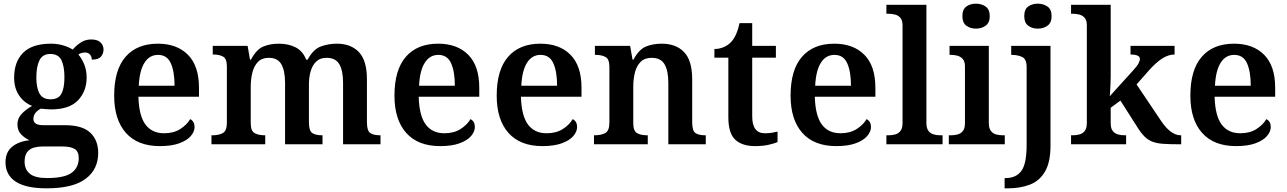

<svg xmlns="http://www.w3.org/2000/svg" viewBox="-20 -786 7012 1046"><path d="M234 240Q121 240 65.5 203.5Q10 167 10 98Q10 43 46 13.5Q82 -16 141 -22Q117 -32 96 -53Q75 -74 75 -109Q75 -140 96.5 -164Q118 -188 155 -209Q111 -226 84 -266Q57 -306 57 -363Q57 -450 106.5 -499Q156 -548 258 -548Q294 -548 325 -538.5Q356 -529 376 -516Q397 -540 421.5 -555.5Q446 -571 477 -571Q511 -571 527.5 -555Q544 -539 544 -516Q544 -494 530 -477.5Q516 -461 480 -461Q480 -478 470 -489Q460 -500 444 -500Q423 -500 407 -489Q426 -467 439 -435Q452 -403 452 -364Q452 -289 405 -239.5Q358 -190 258 -190Q247 -190 229.5 -191.5Q212 -193 202 -194Q186 -186 174 -172Q162 -158 162 -138Q162 -104 215 -104H333Q429 -104 472 -63Q515 -22 515 47Q515 137 446 188.5Q377 240 234 240ZM255 -245Q299 -245 315 -276Q331 -307 331 -365Q331 -425 314.5 -458.5Q298 -492 254 -492Q212 -492 195 -457.5Q178 -423 178 -364Q178 -307 195.5 -276Q213 -245 255 -245ZM236 184Q331 184 370 155.5Q409 127 409 76Q409 39 386.5 25.5Q364 12 320 12H211Q188 12 165.5 18Q143 24 128.5 42Q114 60 114 95Q114 137 142.5 160.5Q171 184 236 184Z M851 10Q730 10 666 -62Q602 -134 602 -265Q602 -405 664 -476.5Q726 -548 840 -548Q944 -548 1004 -487.5Q1064 -427 1064 -308V-259H734Q737 -155 772.5 -107.5Q808 -60 874 -60Q926 -60 962 -83Q998 -106 1016 -137Q1040 -125 1040 -94Q1040 -69 1019.5 -45Q999 -21 957 -5.5Q915 10 851 10ZM931 -319Q931 -396 910.5 -441.5Q890 -487 841 -487Q794 -487 767 -444Q740 -401 736 -319Z M1132 0V-49H1138Q1172 -49 1194 -61Q1216 -73 1216 -119V-423Q1216 -466 1195.5 -477.5Q1175 -489 1142 -489H1139V-536H1329L1342 -461H1347Q1377 -517 1414.5 -532.5Q1452 -548 1499 -548Q1551 -548 1590.5 -528Q1630 -508 1648 -461H1656Q1686 -517 1727 -532.5Q1768 -548 1815 -548Q1892 -548 1935.5 -502Q1979 -456 1979 -354V-120Q1979 -73 1997.5 -61Q2016 -49 2050 -49H2053V0H1849V-335Q1849 -400 1829 -435.5Q1809 -471 1759 -471Q1724 -471 1703 -451Q1682 -431 1672.5 -398Q1663 -365 1663 -326V-120Q1663 -73 1681.5 -61Q1700 -49 1734 -49H1737V0H1533V-335Q1533 -400 1513 -435.5Q1493 -471 1444 -471Q1407 -471 1385.5 -449Q1364 -427 1355 -391Q1346 -355 1346 -313V-115Q1346 -72 1367.5 -60.5Q1389 -49 1422 -49H1425V0Z M2378 10Q2257 10 2193 -62Q2129 -134 2129 -265Q2129 -405 2191 -476.5Q2253 -548 2367 -548Q2471 -548 2531 -487.5Q2591 -427 2591 -308V-259H2261Q2264 -155 2299.5 -107.5Q2335 -60 2401 -60Q2453 -60 2489 -83Q2525 -106 2543 -137Q2567 -125 2567 -94Q2567 -69 2546.5 -45Q2526 -21 2484 -5.5Q2442 10 2378 10ZM2458 -319Q2458 -396 2437.5 -441.5Q2417 -487 2368 -487Q2321 -487 2294 -444Q2267 -401 2263 -319Z M2935 10Q2814 10 2750 -62Q2686 -134 2686 -265Q2686 -405 2748 -476.5Q2810 -548 2924 -548Q3028 -548 3088 -487.5Q3148 -427 3148 -308V-259H2818Q2821 -155 2856.5 -107.5Q2892 -60 2958 -60Q3010 -60 3046 -83Q3082 -106 3100 -137Q3124 -125 3124 -94Q3124 -69 3103.5 -45Q3083 -21 3041 -5.5Q2999 10 2935 10ZM3015 -319Q3015 -396 2994.5 -441.5Q2974 -487 2925 -487Q2878 -487 2851 -444Q2824 -401 2820 -319Z M3216 0V-49H3220Q3254 -49 3277 -61Q3300 -73 3300 -119V-421Q3300 -464 3279 -475.5Q3258 -487 3225 -487H3221V-536H3413L3426 -461H3431Q3461 -517 3499 -532.5Q3537 -548 3585 -548Q3663 -548 3707 -502Q3751 -456 3751 -354V-120Q3751 -73 3769 -61Q3787 -49 3821 -49H3825V0H3621V-335Q3621 -400 3600.5 -435.5Q3580 -471 3530 -471Q3492 -471 3470 -449Q3448 -427 3439 -391Q3430 -355 3430 -313V-115Q3430 -72 3451 -60.5Q3472 -49 3505 -49H3509V0Z M4094 10Q4023 10 3985.5 -25Q3948 -60 3948 -147V-472H3872V-519Q3899 -519 3923 -529.5Q3947 -540 3963 -557Q3994 -590 4009 -660H4078V-536H4207V-472H4078V-152Q4078 -60 4147 -60Q4166 -60 4183 -62.5Q4200 -65 4216 -69V-12Q4201 -5 4168.5 2.5Q4136 10 4094 10Z M4536 10Q4415 10 4351 -62Q4287 -134 4287 -265Q4287 -405 4349 -476.5Q4411 -548 4525 -548Q4629 -548 4689 -487.5Q4749 -427 4749 -308V-259H4419Q4422 -155 4457.5 -107.5Q4493 -60 4559 -60Q4611 -60 4647 -83Q4683 -106 4701 -137Q4725 -125 4725 -94Q4725 -69 4704.5 -45Q4684 -21 4642 -5.5Q4600 10 4536 10ZM4616 -319Q4616 -396 4595.5 -441.5Q4575 -487 4526 -487Q4479 -487 4452 -444Q4425 -401 4421 -319Z M4809 0V-49H4822Q4839 -49 4856.5 -53.5Q4874 -58 4885.5 -72.5Q4897 -87 4897 -116V-648Q4897 -675 4885.5 -688.5Q4874 -702 4856.5 -706.5Q4839 -711 4822 -711H4809V-760H5027V-116Q5027 -87 5038.5 -72.5Q5050 -58 5067.5 -53.5Q5085 -49 5102 -49H5115V0Z M5297 -630Q5266 -630 5244.5 -646Q5223 -662 5223 -698Q5223 -735 5244.5 -750.5Q5266 -766 5297 -766Q5327 -766 5349.5 -750.5Q5372 -735 5372 -698Q5372 -662 5349.5 -646Q5327 -630 5297 -630ZM5149 0V-49H5162Q5179 -49 5196.5 -53.5Q5214 -58 5225.5 -72Q5237 -86 5237 -115V-424Q5237 -451 5225 -464.5Q5213 -478 5196 -482.5Q5179 -487 5162 -487H5153V-536H5367V-116Q5367 -87 5378.5 -72.5Q5390 -58 5407 -53.5Q5424 -49 5442 -49H5454V0Z M5634 -630Q5603 -630 5581.5 -646Q5560 -662 5560 -698Q5560 -735 5581.5 -750.5Q5603 -766 5634 -766Q5664 -766 5686.5 -750.5Q5709 -735 5709 -698Q5709 -662 5686.5 -646Q5664 -630 5634 -630ZM5453 240V184H5460Q5515 184 5544 145.5Q5573 107 5573 3V-420Q5573 -464 5549 -475.5Q5525 -487 5492 -487H5489V-536H5703V8Q5703 97 5673.5 148Q5644 199 5591.5 219.5Q5539 240 5472 240Z M5815 0V-49H5826Q5843 -49 5860.5 -53.5Q5878 -58 5889.5 -72.5Q5901 -87 5901 -116V-648Q5901 -675 5889.5 -688.5Q5878 -702 5860.5 -706.5Q5843 -711 5826 -711H5815V-760H6031V-374Q6031 -356 6030 -329.5Q6029 -303 6027.5 -282.5Q6026 -262 6026 -262L6152 -401Q6175 -426 6182.5 -440.5Q6190 -455 6190 -465Q6190 -489 6139 -489V-536H6379V-489Q6345 -489 6311 -467Q6277 -445 6238 -401L6172 -326L6305 -128Q6358 -49 6412 -49H6415V0H6401Q6351 0 6316.5 -2.5Q6282 -5 6258.5 -14Q6235 -23 6216 -41.5Q6197 -60 6177 -92L6084 -238L6031 -199V-115Q6031 -86 6042.5 -72Q6054 -58 6071.5 -53.5Q6089 -49 6106 -49H6115V0Z M6714 10Q6593 10 6529 -62Q6465 -134 6465 -265Q6465 -405 6527 -476.5Q6589 -548 6703 -548Q6807 -548 6867 -487.5Q6927 -427 6927 -308V-259H6597Q6600 -155 6635.5 -107.5Q6671 -60 6737 -60Q6789 -60 6825 -83Q6861 -106 6879 -137Q6903 -125 6903 -94Q6903 -69 6882.5 -45Q6862 -21 6820 -5.5Q6778 10 6714 10ZM6794 -319Q6794 -396 6773.5 -441.5Q6753 -487 6704 -487Q6657 -487 6630 -444Q6603 -401 6599 -319Z"/></svg>

Font: Noto Serif Thai SemiBold
Style: Regular
Weight: 600
Designer: Monotype Design Team
Foundry: Monotype Imaging Inc.
Version: Version 2.001; ttfautohint (v1.8.4.7-5d5b)